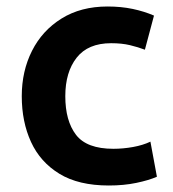

<svg xmlns="http://www.w3.org/2000/svg" viewBox="-20 -558 531 591"><path d="M315 13Q222 13 163 -23Q104 -59 75.5 -121Q47 -183 47 -262Q47 -339 78.5 -401.5Q110 -464 169.5 -501Q229 -538 311 -538Q353 -538 388.5 -530.5Q424 -523 454 -510L426 -405Q405 -413 380 -419Q355 -425 322 -425Q251 -425 216 -380.5Q181 -336 181 -262Q181 -186 214 -143Q247 -100 329 -100Q359 -100 389.5 -105.5Q420 -111 443 -122L463 -14Q438 -3 399.5 5Q361 13 315 13Z"/></svg>

Font: Ubuntu Sans
Style: Bold
Weight: 700
Designer: Dalton Maag Ltd
Foundry: Dalton Maag Ltd
Version: Version 1.006; ttfautohint (v1.8.4.7-5d5b)